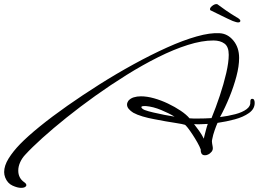

<svg xmlns="http://www.w3.org/2000/svg" viewBox="-101 -690 1247 925"><path d="M0 215Q-17 215 -41 204Q-65 193 -76 165Q-81 152 -81 139Q-81 108 -59.5 73.5Q-38 39 -4 4Q32 -33 90.5 -80.5Q149 -128 223 -180Q297 -232 378.5 -283.5Q460 -335 543 -380.5Q626 -426 703.5 -461Q781 -496 846.5 -514.5Q912 -533 957 -530Q996 -528 1023.5 -494.5Q1051 -461 1051 -411Q1051 -371 1038 -322Q1025 -273 1004.5 -222.5Q984 -172 959 -126Q999 -131 1033 -140Q1067 -149 1087 -164Q1107 -179 1105 -199V-200Q1105 -214 1114 -214Q1126 -214 1126 -194Q1126 -165 1098.5 -145.5Q1071 -126 1030 -115Q989 -104 947 -98Q941 -85 933 -62Q925 -39 922 -22Q920 -14 920 -9Q920 -4 921 1.5Q922 7 923 13Q923 14 923.5 16Q924 18 924 19Q926 32 918 41.5Q910 51 900 55Q894 58 886 58Q870 58 867 42Q866 39 866 30Q861 16 850 -3.5Q839 -23 826.5 -42Q814 -61 803.5 -74.5Q793 -88 789 -89Q781 -92 743 -98Q724 -101 697 -105.5Q670 -110 641 -116Q613 -121 586 -129Q559 -137 541 -147Q528 -155 519.5 -165Q511 -175 511 -186Q511 -195 517 -204Q527 -216 543 -221Q559 -226 578 -226Q607 -226 641 -216.5Q675 -207 708.5 -191Q742 -175 769.5 -156.5Q797 -138 812 -120Q820 -119 831.5 -119Q843 -119 856 -119Q870 -119 886 -119.5Q902 -120 918 -121Q939 -172 958 -229Q977 -286 989 -338Q1001 -390 1001 -426Q1001 -465 980.5 -480Q960 -495 927 -495Q872 -495 804 -473.5Q736 -452 661 -414.5Q586 -377 509 -329Q432 -281 358.5 -228.5Q285 -176 219.5 -123.5Q154 -71 103 -25Q52 21 20 56Q5 72 -4 92Q-13 112 -13 132Q-13 168 16 188Q26 195 26 202Q26 207 21 210Q15 215 0 215ZM740 -128Q714 -144 675.5 -160Q637 -176 602 -179H594Q580 -179 580 -174Q580 -170 585.5 -166Q591 -162 596 -160Q612 -154 638 -148Q664 -142 691.5 -136.5Q719 -131 740 -128ZM881 -22Q882 -24 882 -26.5Q882 -29 883 -32Q887 -47 891 -63Q895 -79 900 -93Q881 -92 864.5 -91.5Q848 -91 834 -92Q845 -78 858 -60Q871 -42 881 -22ZM1020 -589Q997 -599 965 -615Q933 -631 914 -640L912 -641Q907 -650 920.5 -661Q934 -672 945 -670L947 -669Q964 -656 988 -639.5Q1012 -623 1037 -608Q1045 -604 1051 -599Q1057 -594 1057 -590Q1057 -582 1046 -582Q1041 -582 1033.5 -584.5Q1026 -587 1020 -589Z"/></svg>

Font: WindSong Medium
Style: Regular
Weight: 500
Designer: Robert E. Leuschke
Foundry: Robert E. Leuschke
Version: Version 1.010; ttfautohint (v1.8.3)